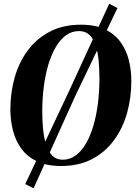

<svg xmlns="http://www.w3.org/2000/svg" viewBox="-20 -886 734 1038"><path d="M310.5 11.5Q231.5 11.5 178.2 -14.5Q125 -40.5 94 -84.2Q63 -128 49.5 -182.8Q36 -237.5 36 -295Q36 -385.5 59.5 -467.8Q83 -550 130.5 -614Q178 -678 249.8 -715.2Q321.5 -752.5 417 -752.5Q496 -752.5 548.8 -726.8Q601.5 -701 632.5 -657.5Q663.5 -614 676.8 -559.8Q690 -505.5 690 -448.5Q690 -357.5 666.8 -274.8Q643.5 -192 596 -127.5Q548.5 -63 477.2 -25.8Q406 11.5 310.5 11.5ZM319.5 -22.5Q357.5 -22.5 389 -45.5Q420.5 -68.5 444.5 -109.8Q468.5 -151 484.8 -206Q501 -261 509.2 -325.8Q517.5 -390.5 517.5 -460Q517.5 -509 513.5 -555.2Q509.5 -601.5 498 -638.2Q486.5 -675 464.5 -696.5Q442.5 -718 406.5 -718Q368 -718 336.8 -695.2Q305.5 -672.5 281.5 -631.5Q257.5 -590.5 241.2 -535.8Q225 -481 216.8 -417Q208.5 -353 208.5 -284Q208.5 -234 213 -187.2Q217.5 -140.5 229.5 -103.2Q241.5 -66 263.2 -44.2Q285 -22.5 319.5 -22.5ZM116.5 109 349.5 -385.5 570.5 -866 615 -842.5 385.5 -364 161.5 132Z"/></svg>

Font: Merriweather 120pt ExtraBold
Style: Italic
Weight: 800
Italic angle: -7.8°
Version: Version 2.101